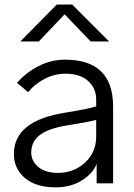

<svg xmlns="http://www.w3.org/2000/svg" viewBox="-20 -805 590 843"><path d="M41 0ZM117.2 -134.8Q117.2 -97.7 148.4 -71.8Q179.7 -45.9 234.4 -45.9Q303.7 -45.9 353 -90.8Q402.3 -135.7 402.3 -205.1V-278.3Q359.4 -267.6 265.6 -252.9Q189.5 -239.3 153.3 -210.9Q117.2 -182.6 117.2 -134.8ZM41 -128.9Q41 -275.4 267.6 -310.5Q369.1 -327.1 402.3 -337.9V-368.2Q402.3 -417 367.2 -449.2Q332 -481.4 267.6 -481.4Q220.7 -481.4 177.2 -459.5Q133.8 -437.5 103.5 -400.4L54.7 -441.4Q93.8 -486.3 148.9 -514.6Q204.1 -543 265.6 -543Q476.6 -543 476.6 -336.9V0H404.3V-85.9Q388.7 -43.9 339.8 -13.2Q291 17.6 224.6 17.6Q137.7 17.6 89.4 -23.4Q41 -64.5 41 -128.9ZM69.3 -623 229.5 -785.2H296.9L459 -623H377.9L263.7 -742.2L150.4 -623Z"/></svg>

Font: Batunionen A1
Style: Regular
Weight: 400
Designer: HanYang I&C Co.,Ltd.
Foundry: HanYang I&C Co.,Ltd.
Version: Version 2.50; ttfautohint (v1.6)